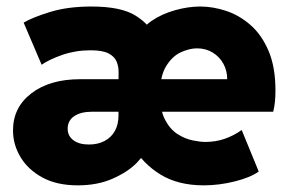

<svg xmlns="http://www.w3.org/2000/svg" viewBox="-20 -555 876 583"><path d="M215.8 7.8Q152.8 7.8 109.1 -15.9Q65.4 -39.6 42.5 -77.6Q19.5 -115.7 19.5 -159.2Q19.5 -229 75.4 -271.7Q131.3 -314.5 223.6 -314.5H358.4V-215.8H259.8Q225.6 -215.8 205.6 -202.4Q185.5 -189 185.5 -164.1Q185.5 -142.1 202.9 -129.2Q220.2 -116.2 250 -116.2Q277.3 -116.2 297.6 -127Q317.9 -137.7 328.9 -157.5Q339.8 -177.2 339.8 -204.1V-303.7Q339.8 -318.8 340.1 -335.9Q340.3 -353 334 -368.2Q327.6 -383.3 309.6 -392.8Q291.5 -402.3 254.9 -402.3Q209.5 -402.3 169.4 -388.4Q129.4 -374.5 106.4 -358.4L51.8 -486.3Q79.1 -502.4 132.6 -518.8Q186 -535.2 257.8 -535.2Q348.1 -535.2 392.1 -507.3Q436 -479.5 452.1 -440.4H400.4Q409.2 -470.2 440.2 -491.5Q471.2 -512.7 511.2 -523.9Q551.3 -535.2 587.9 -535.2Q626.5 -535.2 666.5 -522Q706.5 -508.8 740.5 -479.2Q774.4 -449.7 795.4 -400.6Q816.4 -351.6 816.4 -280.3Q816.4 -262.2 814.9 -246.8Q813.5 -231.4 809.6 -215.8H456.1L448.2 -314.5H669.9Q669.9 -340.3 658.2 -361.6Q646.5 -382.8 625.7 -395.5Q605 -408.2 578.1 -408.2Q555.2 -408.2 529.1 -396.2Q502.9 -384.3 484.4 -354Q465.8 -323.7 465.8 -269.5Q465.8 -220.7 481.2 -191.4Q496.6 -162.1 519.3 -147.7Q542 -133.3 565.2 -128.7Q588.4 -124 603.5 -124Q634.3 -124 661.6 -133.3Q689 -142.6 713.9 -160.2L765.6 -34.2Q740.7 -16.1 693.1 -4.2Q645.5 7.8 598.6 7.8Q521 7.8 467.5 -24.9Q414.1 -57.6 383.8 -110.4H425.8Q422.4 -88.4 395.5 -60.8Q368.7 -33.2 322.5 -12.7Q276.4 7.8 215.8 7.8Z"/></svg>

Font: Reddit Sans Black
Style: Regular
Weight: 900
Version: Version 1.014